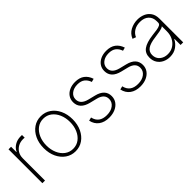

<svg xmlns="http://www.w3.org/2000/svg" viewBox="131 -1365 2189 2189"><g transform="rotate(-45 1225.5 -270.5)"><path d="M90.3 0V-545.9H131.8V-460.4H135.7Q153.8 -502 196 -527.6Q238.3 -553.2 292 -553.2Q297.9 -553.2 303.5 -553Q309.1 -552.7 314.5 -552.7V-509.3Q311 -509.8 304.4 -510.5Q297.9 -511.2 289.6 -511.2Q244.1 -511.2 208.7 -491.5Q173.3 -471.7 153.1 -437.5Q132.8 -403.3 132.8 -358.9V0Z M616.7 11.7Q549.3 11.7 496.6 -24.9Q443.8 -61.5 413.6 -125.2Q383.3 -189 383.3 -271Q383.3 -353 413.6 -416.7Q443.8 -480.5 496.6 -516.8Q549.3 -553.2 616.7 -553.2Q684.1 -553.2 736.8 -516.8Q789.6 -480.5 819.8 -416.5Q850.1 -352.5 850.1 -271Q850.1 -189 819.8 -125.2Q789.6 -61.5 737.1 -24.9Q684.6 11.7 616.7 11.7ZM616.7 -28.3Q674.3 -28.3 717 -60.8Q759.8 -93.3 783.4 -148.2Q807.1 -203.1 807.1 -271Q807.1 -338.4 783.4 -393.3Q759.8 -448.2 717 -480.7Q674.3 -513.2 616.7 -513.2Q559.6 -513.2 516.8 -480.7Q474.1 -448.2 450.2 -393.3Q426.3 -338.4 426.3 -271Q426.3 -203.1 450 -148.2Q473.6 -93.3 516.6 -60.8Q559.6 -28.3 616.7 -28.3Z M1159.7 11.7Q1083.5 11.7 1034.4 -24.4Q985.4 -60.5 971.2 -127L1012.2 -137.2Q1036.6 -27.8 1159.7 -27.8Q1226.1 -27.8 1267.1 -59.6Q1308.1 -91.3 1308.1 -141.1Q1308.1 -217.8 1210.9 -242.2L1124 -263.7Q990.2 -296.4 990.2 -404.8Q990.2 -449.2 1013.2 -482.7Q1036.1 -516.1 1076.7 -534.7Q1117.2 -553.2 1169.4 -553.2Q1238.8 -553.2 1282.2 -520.8Q1325.7 -488.3 1345.2 -428.2L1305.2 -417.5Q1290.5 -461.9 1258.1 -488Q1225.6 -514.2 1169.4 -514.2Q1109.4 -514.2 1071.3 -484.4Q1033.2 -454.6 1033.2 -406.7Q1033.2 -328.6 1137.2 -302.7L1221.7 -281.7Q1352.1 -249.5 1352.1 -142.6Q1352.1 -97.2 1327.6 -62.5Q1303.2 -27.8 1259.8 -8.1Q1216.3 11.7 1159.7 11.7Z M1662.6 11.7Q1586.4 11.7 1537.4 -24.4Q1488.3 -60.5 1474.1 -127L1515.1 -137.2Q1539.6 -27.8 1662.6 -27.8Q1729 -27.8 1770 -59.6Q1811 -91.3 1811 -141.1Q1811 -217.8 1713.9 -242.2L1627 -263.7Q1493.2 -296.4 1493.2 -404.8Q1493.2 -449.2 1516.1 -482.7Q1539.1 -516.1 1579.6 -534.7Q1620.1 -553.2 1672.4 -553.2Q1741.7 -553.2 1785.2 -520.8Q1828.6 -488.3 1848.1 -428.2L1808.1 -417.5Q1793.5 -461.9 1761 -488Q1728.5 -514.2 1672.4 -514.2Q1612.3 -514.2 1574.2 -484.4Q1536.1 -454.6 1536.1 -406.7Q1536.1 -328.6 1640.1 -302.7L1724.6 -281.7Q1855 -249.5 1855 -142.6Q1855 -97.2 1830.6 -62.5Q1806.2 -27.8 1762.7 -8.1Q1719.2 11.7 1662.6 11.7Z M2139.2 12.2Q2091.8 12.2 2052.2 -6.8Q2012.7 -25.9 1989 -62Q1965.3 -98.1 1965.3 -149.9Q1965.3 -218.3 2014.9 -254.9Q2064.5 -291.5 2173.3 -305.2Q2215.3 -310.1 2248 -314.9Q2280.8 -319.8 2299.6 -330.1Q2318.4 -340.3 2318.4 -361.3V-383.8Q2318.4 -443.4 2280.5 -478.5Q2242.7 -513.7 2176.8 -513.7Q2118.2 -513.7 2078.1 -488Q2038.1 -462.4 2022 -421.9L1981 -437Q2004.9 -496.1 2058.8 -524.7Q2112.8 -553.2 2175.8 -553.2Q2224.1 -553.2 2266.4 -535.2Q2308.6 -517.1 2334.7 -479Q2360.8 -440.9 2360.8 -380.9V0H2318.8V-98.1H2314.9Q2293.5 -52.7 2248.5 -20.3Q2203.6 12.2 2139.2 12.2ZM2143.1 -27.8Q2194.3 -27.8 2233.9 -53.2Q2273.4 -78.6 2295.9 -122.3Q2318.4 -166 2318.4 -221.2V-301.8Q2301.3 -287.6 2259.8 -279.5Q2218.3 -271.5 2178.2 -266.6Q2088.4 -255.9 2048.3 -227.5Q2008.3 -199.2 2008.3 -148.4Q2008.3 -92.8 2047.1 -60.3Q2085.9 -27.8 2143.1 -27.8Z"/></g></svg>

Font: Inter Extra Light
Style: Regular
Weight: 200
Designer: Rasmus Andersson
Foundry: rsms
Version: Version 4.000;git-3c8e0fc